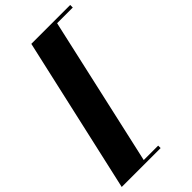

<svg xmlns="http://www.w3.org/2000/svg" viewBox="-291 -856 1082 1082"><g transform="rotate(-45 250.0 -315.0)"><path d="M200 -780.5H510V-760H385L185 130.5H300V150H-10Z"/></g></svg>

Font: Bodoni* 11pt Fatface
Style: Italic
Weight: 900
Italic angle: -13°
Version: Version 2.3